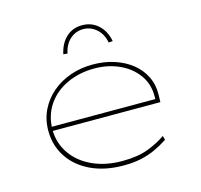

<svg xmlns="http://www.w3.org/2000/svg" viewBox="-108 -863 1037 991"><g transform="rotate(-15 410.5 -367.5)"><path d="M434 10Q334 10 259.5 -25.5Q185 -61 144.5 -123Q104 -185 104 -263Q104 -324 128.5 -374Q153 -424 195.5 -460Q238 -496 293.5 -515.5Q349 -535 413 -535Q474 -535 527 -518Q580 -501 620 -469.5Q660 -438 682 -393Q704 -348 702 -291L701 -257H116V-279H690L680 -270V-295Q680 -361 644 -410Q608 -459 548 -486Q488 -513 416 -513Q337 -513 271 -483Q205 -453 166 -396.5Q127 -340 126 -263Q127 -191 166 -134.5Q205 -78 274.5 -46Q344 -14 433 -14Q516 -14 571.5 -35Q627 -56 668 -85L674 -63Q639 -40 604 -24Q569 -8 528.5 1Q488 10 434 10ZM303 -623 281 -625Q293 -681 327.5 -713Q362 -745 413 -745Q463 -745 498.5 -713Q534 -681 545 -625L523 -623Q514 -671 483 -697.5Q452 -724 413 -724Q373 -724 343 -697.5Q313 -671 303 -623Z"/></g></svg>

Font: Lexend Tera Thin
Style: Regular
Weight: 250
Version: Version 1.007